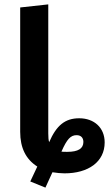

<svg xmlns="http://www.w3.org/2000/svg" viewBox="-20 -775 497 875"><path d="M341 -236C276 -236 237 -203 204 -127C201 -136 200 -149 200 -167V-755L72 -741V-174C72 -101 98 -49 150 -16L118 52L187 80L219 10C239 13 257 15 274 15C382 15 457 -37 457 -126C457 -193 409 -236 341 -236ZM287 -83C274 -83 265 -83 260 -84C285 -141 302 -159 329 -159C349 -159 360 -147 360 -128C360 -98 336 -83 287 -83Z"/></svg>

Font: Fira Sans Medium
Style: Regular
Weight: 500
Designer: Carrois Corporate & Edenspiekermann AG
Foundry: Carrois Corporate GbR & Edenspiekermann AG
Version: Version 4.203